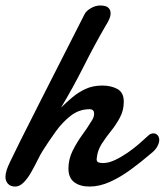

<svg xmlns="http://www.w3.org/2000/svg" viewBox="-32 -666 599 698"><path d="M23.4 12.2Q6.3 12.2 -2.9 2.2Q-12.2 -7.8 -12.2 -22.9Q-12.2 -43.5 4.4 -77.1Q20.5 -110.8 41 -152.1Q61.5 -193.4 81.3 -231.9Q101.1 -270.5 113.8 -296.4L274.9 -613.3Q280.8 -626 297.9 -636Q314.9 -646 332 -646Q353.5 -646 361.8 -637.9Q370.1 -629.9 370.1 -618.2Q370.1 -607.4 364.7 -595.5Q359.4 -583.5 352.5 -573.2Q312.5 -504.4 272.9 -425.8Q233.4 -347.2 189.9 -274.9Q208.5 -293 230 -311.3Q251.5 -329.6 278.3 -342.3Q305.2 -355 339.8 -355Q372.1 -355 395 -342.3Q418 -329.6 418 -296.4Q418 -265.1 404.3 -239.3Q390.6 -213.4 372.1 -190.4Q354 -168 338.4 -144Q322.8 -120.1 319.8 -91.8V-89.8L319.3 -87.9Q319.3 -78.1 325.9 -75.7Q332.5 -73.2 342.8 -73.2Q362.8 -73.2 386 -84.2Q409.2 -95.2 432.6 -111.3Q455.6 -127.4 475.3 -144.5Q495.1 -161.6 507.3 -173.3Q515.6 -181.2 525.9 -181.2Q534.7 -181.2 540.8 -174.6Q546.9 -168 546.9 -156.7Q546.9 -146.5 539.8 -133.3Q532.7 -120.1 515.6 -106.9Q480.5 -76.7 443.1 -49.3Q405.8 -22 367.9 -4.9Q330.1 12.2 293.5 12.2Q258.8 12.2 237.8 -3.7Q216.8 -19.5 216.8 -53.7Q216.8 -87.4 232.2 -118.2Q247.6 -148.9 266.8 -175.3Q286.1 -201.7 297.9 -221.7Q303.7 -230 306.9 -237.1Q310.1 -244.1 310.1 -252.4Q310.1 -269 293.9 -269Q255.9 -269 225.3 -245.4Q194.8 -221.7 170.2 -187.3Q145.5 -152.8 125 -120.6Q115.2 -105.5 104.5 -83.5Q93.8 -61.5 80.6 -38.6Q68.4 -17.1 53.7 -2.4Q39.1 12.2 23.4 12.2Z"/></svg>

Font: Damion
Style: Regular
Weight: 400
Designer: Vernon Adams
Foundry: Vernon Adams
Version: Version 1.100; ttfautohint (v1.8.4.7-5d5b)